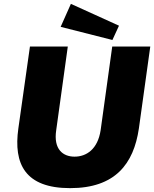

<svg xmlns="http://www.w3.org/2000/svg" viewBox="-20 -964 798 994"><path d="M347 -944 294 -825 562 -757 596 -831ZM699 -299 758 -723H561L501 -290C486 -191 427 -153 366 -153C306 -153 256 -191 271 -290L331 -723H135L75 -299C49 -115 110 10 343 10C576 10 672 -115 699 -299Z"/></svg>

Font: United Sans Black
Style: Italic
Weight: 900
Italic angle: -8°
Designer: Pablo Impallari, Rodrigo Fuenzalida (Modified by Dan O. Williams)
Version: Version 1.000;PS 001.000;hotconv 1.0.88;makeotf.lib2.5.64775